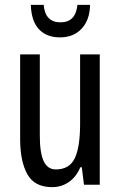

<svg xmlns="http://www.w3.org/2000/svg" viewBox="-20 -761 496 791"><path d="M391 -537V0H326L317 -72H311Q294 -32 263.5 -11Q233 10 195 10Q122 10 92.5 -43.5Q63 -97 63 -187V-537H144V-202Q144 -131 160 -97Q176 -63 210 -63Q266 -63 288 -109Q310 -155 310 -251V-537ZM351 -741Q350 -679 316.5 -643Q283 -607 227 -607Q172 -607 140.5 -640.5Q109 -674 107 -741H160Q166 -669 229 -669Q292 -669 299 -741Z"/></svg>

Font: Noto Sans Sinhala UI ExtraCondensed
Style: Regular
Weight: 400
Width: 2
Designer: Jelle Bosma - Monotype Design Team
Foundry: Monotype Imaging Inc.
Version: Version 2.006; ttfautohint (v1.8.4.7-5d5b)